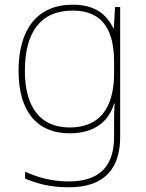

<svg xmlns="http://www.w3.org/2000/svg" viewBox="-20 -651 623 818"><path d="M290 -631C136 -631 59 -523 59 -349C59 -174 140 -83 276 -83C375 -83 442 -127 466 -210H468C466 -171 466 -149 466 -110V-68C466 47 414 122 273 122C198 122 135 103 87 80V110C135 130 192 147 273 147C433 147 492 59 492 -68V-621H470L465 -530H463C435 -588 387 -631 290 -631ZM290 -606C425 -606 466 -512 466 -387V-339C466 -229 432 -108 276 -108C154 -108 86 -192 86 -349C86 -510 150 -606 290 -606Z"/></svg>

Font: Noto Sans Telugu UI Thin
Style: Regular
Weight: 100
Designer: Jelle Bosma - Monotype Design Team
Foundry: Monotype Imaging Inc.
Version: Version 2.005